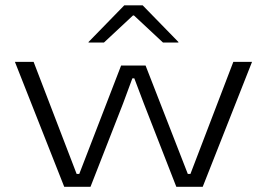

<svg xmlns="http://www.w3.org/2000/svg" viewBox="-20 -714 1020 734"><path d="M225.5 0 37 -477.5H108.5L273 -49H283L443 -463.5H536.5L698 -49H708L872 -477.5H943.5L755 0H654L530 -318L493.5 -414.5H486L450.5 -318.5L326 0ZM455 -693.5H525.5L662 -553.5V-551.5H603L492 -655H488.5L377.5 -551.5H318.5V-553.5Z"/></svg>

Font: Anek Latin Expanded Light
Style: Regular
Weight: 300
Width: 7
Designer: Yesha Goshar
Foundry: Ek Type
Version: Version 1.003